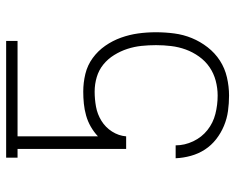

<svg xmlns="http://www.w3.org/2000/svg" viewBox="-92 -684 783 640"><g transform="rotate(-90 300.0 -363.5)"><path d="M302 8Q276 8 250.5 4.5Q225 1 201 -9Q177 -19 156.5 -35Q136 -51 122 -72.5Q108 -94 101 -119.5Q94 -145 93 -170H136Q136 -140 149.5 -111.5Q163 -83 187 -64Q211 -45 241 -37.5Q271 -30 302 -30Q327 -30 351.5 -36.5Q376 -43 396.5 -57Q417 -71 432 -92Q447 -113 455.5 -136.5Q464 -160 467 -185Q470 -210 470 -235V-236Q470 -260 467.5 -284Q465 -308 457.5 -331Q450 -354 437 -375Q424 -396 405.5 -411Q387 -426 363.5 -433Q340 -440 315 -440Q290 -440 265 -435.5Q240 -431 218 -417.5Q196 -404 182 -382Q168 -360 166 -335H124V-697H95V-735H484V-697H166V-429Q181 -443 198.5 -453Q216 -463 235.5 -468.5Q255 -474 275 -476Q295 -478 315 -478Q345 -478 374 -471Q403 -464 427 -446.5Q451 -429 468 -404.5Q485 -380 495 -352Q505 -324 509 -295Q513 -266 513 -236Q513 -205 509 -174.5Q505 -144 493.5 -116Q482 -88 463 -63.5Q444 -39 418.5 -22.5Q393 -6 362.5 1Q332 8 302 8Z"/></g></svg>

Font: Iosevka Aile Extralight
Style: Regular
Weight: 200
Designer: Belleve Invis
Foundry: Belleve Invis
Version: Version 31.1.0; ttfautohint (v1.8.4)